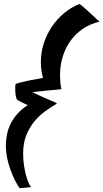

<svg xmlns="http://www.w3.org/2000/svg" viewBox="-20 -794 524 973"><path d="M483.9 -684.1Q437.5 -673.3 400.4 -648.2Q363.3 -623 337.4 -587.4Q311.5 -551.8 297.9 -507.1Q284.2 -462.4 284.2 -413.1Q284.2 -396 285.6 -378.2Q287.1 -360.4 291 -341.8Q272.5 -339.8 254.9 -338.4Q237.3 -336.9 219.7 -335.2Q202.1 -333.5 183.6 -331.5Q165 -329.6 144.5 -327.1Q175.3 -311.5 198.5 -301.3Q221.7 -291 237.1 -284.7Q252.4 -278.3 260.3 -274.7Q268.1 -271 268.1 -269Q241.7 -253.4 211.9 -232.4Q182.1 -211.4 156.5 -181.4Q130.9 -151.4 114 -110.6Q97.2 -69.8 97.2 -15.1Q97.2 13.2 101.1 40.8Q105 68.4 111.1 91.6Q117.2 114.7 124.3 131.3Q131.3 147.9 137.2 153.8Q122.1 156.2 108.4 157.2Q94.7 158.2 79.1 159.2Q69.3 145.5 57.4 122.6Q45.4 99.6 34.7 71Q23.9 42.5 16.8 9.5Q9.8 -23.4 9.8 -58.1Q9.8 -85.4 15.4 -112.8Q21 -140.1 33.7 -166.3Q46.4 -192.4 67.6 -216.6Q88.9 -240.7 120.6 -261.2Q103.5 -269 92.8 -274.2Q82 -279.3 76.2 -282.7Q69.3 -286.6 65.9 -289.1Q60.5 -300.3 58.8 -315.4Q57.1 -330.6 57.1 -344.2Q57.1 -351.1 57.4 -357.2Q57.6 -363.3 59.1 -368.2Q63.5 -370.6 79.6 -375Q93.8 -378.9 121.1 -384.8Q148.4 -390.6 197.8 -399.4Q187 -439 187 -480Q187 -528.3 201.9 -574.2Q216.8 -620.1 242.9 -658.9Q269 -697.8 304.9 -727.5Q340.8 -757.3 382.8 -773.9Q396.5 -765.1 420.4 -742.9Q444.3 -720.7 483.9 -684.1Z"/></svg>

Font: Yesteryear
Style: Regular
Weight: 400
Designer: Astigmatic (AOETI)
Foundry: Astigmatic (AOETI)
Version: Version 1.000